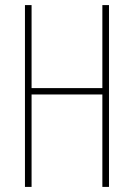

<svg xmlns="http://www.w3.org/2000/svg" viewBox="-20 -734 526 754"><path d="M408 0H382V-363H104V0H78V-714H104V-388H382V-714H408Z"/></svg>

Font: Noto Sans Lao UI ExtCond Thin
Style: Regular
Weight: 100
Width: 2
Designer: Monotype Design Team
Foundry: Monotype Imaging Inc.
Version: Version 2.000; ttfautohint (v1.8.4.7-5d5b)